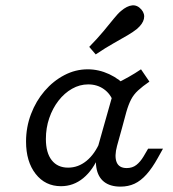

<svg xmlns="http://www.w3.org/2000/svg" viewBox="-20 -685 646 718"><path d="M208.1 11.3Q149.2 11.3 113.3 -34.7Q77.4 -80.6 77.4 -155.6Q77.4 -209.7 96 -258.5Q114.5 -307.3 146.8 -344.8Q179 -382.3 220.6 -404Q262.1 -425.8 308.1 -425.8Q349.2 -425.8 388.3 -407.7Q427.4 -389.5 457.3 -356.5L404 -303.2Q393.5 -333.9 368.5 -351.6Q343.5 -369.4 309.7 -369.4Q278.2 -369.4 249.6 -353.2Q221 -337.1 198.8 -308.5Q176.6 -279.8 164.1 -243.1Q151.6 -206.5 151.6 -165.3Q151.6 -113.7 173.4 -85.9Q195.2 -58.1 234.7 -58.1Q272.6 -58.1 303.6 -83.5Q334.7 -108.9 354.8 -156.5L351.6 -105.6Q328.2 -49.2 291.5 -19Q254.8 11.3 208.1 11.3ZM366.1 -206.5 412.9 -371.8Q438.7 -384.7 461.7 -397.6Q484.7 -410.5 507.3 -425.8L538.7 -379.8Q512.9 -362.1 496.4 -346.8Q479.8 -331.5 470.2 -312.9Q460.5 -294.4 452.4 -266.1L436.3 -206.5ZM417.7 -139.5Q407.3 -100.8 416.1 -78.6Q425 -56.5 454 -56.5Q475 -56.5 489.9 -68.1Q504.8 -79.8 516.9 -100L533.9 -129H589.5L570.2 -94.4Q549.2 -56.5 527.8 -32.7Q506.5 -8.9 483.1 2Q459.7 12.9 430.6 12.9Q391.9 12.9 369 -5.2Q346 -23.4 340.3 -58.5Q334.7 -93.5 348.4 -143.5L366.1 -206.5H436.3ZM337.9 -481.5 313.7 -509.7Q344.4 -541.1 366.9 -568.1Q389.5 -595.2 405.6 -615.3Q421.8 -635.5 433.1 -644.4Q454.8 -662.9 474.2 -664.9Q493.5 -666.9 508.9 -649.2Q522.6 -633.1 518.1 -614.1Q513.7 -595.2 491.9 -576.6Q479 -566.1 457.3 -553.2Q435.5 -540.3 405.2 -523.4Q375 -506.5 337.9 -481.5Z"/></svg>

Font: Playfair 5pt SemiExpanded Light
Style: Italic
Weight: 300
Width: 6
Italic angle: -15.6°
Designer: Claus Eggers Sørensen
Foundry: Claus Eggers Sørensen
Version: Version 2.203